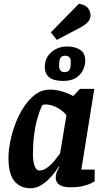

<svg xmlns="http://www.w3.org/2000/svg" viewBox="-20 -989 562 1020"><path d="M142 11Q87 11 56 -27.5Q25 -66 25 -150Q25 -189 34.5 -237Q44 -285 62.5 -333.5Q81 -382 108 -422.5Q135 -463 169 -488Q203 -513 245 -513Q269 -513 291.5 -508Q314 -503 334 -495Q354 -487 369 -479L405 -517H481L412 -88H483V-26Q481 -24 465.5 -16Q450 -8 422.5 -1Q395 6 353 6Q315 6 295.5 -7.5Q276 -21 276 -45Q276 -60 281 -73.5Q286 -87 296 -102L293 -104Q274 -75 250 -48.5Q226 -22 199 -5.5Q172 11 142 11ZM189 -83Q209 -83 229.5 -97.5Q250 -112 267.5 -133Q285 -154 299 -173L333 -377Q313 -402 282 -418Q251 -434 223 -434Q216 -434 211.5 -433Q207 -432 204 -430Q190 -400 178.5 -359.5Q167 -319 161 -271Q155 -223 155 -171Q155 -131 164 -107Q173 -83 189 -83ZM316 -559Q267 -559 242.5 -577.5Q218 -596 218 -634Q218 -681 252.5 -711.5Q287 -742 337 -742Q378 -742 405.5 -724.5Q433 -707 433 -666Q433 -643 421.5 -618Q410 -593 384.5 -576Q359 -559 316 -559ZM322 -606Q340 -606 348 -616Q356 -626 356 -659Q356 -679 347.5 -686Q339 -693 328 -693Q309 -693 301.5 -682Q294 -671 294 -640Q294 -623 301 -614.5Q308 -606 322 -606ZM282 -777 250 -817 399 -969Q433 -964 447 -946.5Q461 -929 461 -908Q461 -889 450 -875.5Q439 -862 420 -850.5Q401 -839 375 -826Z"/></svg>

Font: Faustina Light
Style: Bold Italic
Weight: 700
Italic angle: -8°
Version: Version 1.200